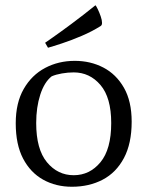

<svg xmlns="http://www.w3.org/2000/svg" viewBox="-20 -700 562 732"><path d="M254 12Q193 12 144.5 -15Q96 -42 68 -95.5Q40 -149 40 -230Q40 -308 70.5 -361Q101 -414 152 -441Q203 -468 265 -468Q325 -468 374 -442.5Q423 -417 452.5 -365.5Q482 -314 482 -236Q482 -153 452.5 -97.5Q423 -42 371.5 -15Q320 12 254 12ZM261 -32Q322 -32 363 -81.5Q404 -131 404 -231Q404 -328 363 -376Q322 -424 261 -424Q239 -424 216 -420Q193 -416 177 -409Q149 -387 133.5 -339Q118 -291 118 -231Q118 -131 159 -81.5Q200 -32 261 -32ZM163 -518 152 -537Q152 -537 180 -556.5Q208 -576 252.5 -609Q297 -642 344 -680Q347 -677 353 -664.5Q359 -652 364 -637.5Q369 -623 369 -613Q369 -604 364 -601Q331 -580 291 -563Q251 -546 216 -534.5Q181 -523 163 -518Z"/></svg>

Font: Mate
Style: Regular
Weight: 400
Designer: Eduardo Rodriguez Tunni
Foundry: Eduardo Rodriguez Tunni
Version: Version 1.003; ttfautohint (v1.8.4.7-5d5b);gftools[0.9.24]